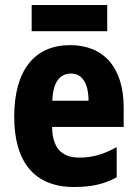

<svg xmlns="http://www.w3.org/2000/svg" viewBox="-20 -740 550 770"><path d="M410 -720H107V-615H410ZM261 -559C119 -559 37 -459 37 -272C37 -89 119 10 277 10C347 10 399 -2 448 -29V-150C395 -121 352 -108 298 -108C225 -108 190 -149 189 -231H476V-309C476 -468 397 -559 261 -559ZM265 -445C310 -445 335 -405 335 -336H190C192 -413 222 -445 265 -445Z"/></svg>

Font: Noto Sans Georgian Condensed ExtraBold
Style: Regular
Weight: 800
Width: 3
Designer: Monotype Design Team, Akaki Razmadze
Foundry: Google LLC
Version: Version 2.005